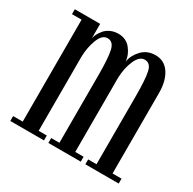

<svg xmlns="http://www.w3.org/2000/svg" viewBox="-123 -652 783 779"><g transform="rotate(30 268.5 -263.0)"><path d="M16.6 0V-22.9H61.5V-500.5H16.6V-523.4H135.3V-455.1Q136.7 -464.8 142.3 -476.1Q147.9 -487.3 157.7 -499Q167.5 -510.7 183.8 -518.3Q200.2 -525.9 219.7 -525.9Q257.3 -525.9 278.3 -499Q299.3 -472.2 301.3 -442.9Q307.1 -475.1 331.5 -500.5Q356 -525.9 394.5 -525.9Q436 -525.9 459.2 -491.2Q482.4 -456.5 482.4 -399.9V-22.9H524.4V0H368.2V-22.9H407.2V-341.8Q407.2 -420.4 399.7 -454.3Q392.1 -488.3 365.7 -488.3Q340.3 -488.3 324.7 -452.1Q309.1 -416 307.6 -370.6V-22.9H346.7V0H194.8V-22.9H233.4V-341.8Q233.4 -420.4 225.6 -454.3Q217.8 -488.3 190.9 -488.3Q166 -488.3 151.6 -451.4Q137.2 -414.6 136.2 -369.6V-22.9H174.3V0Z"/></g></svg>

Font: Imbue
Style: Regular
Weight: 400
Designer: Tyler Finck
Foundry: Etcetera Type Company
Version: Version 0.910